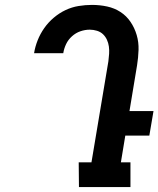

<svg xmlns="http://www.w3.org/2000/svg" viewBox="-20 -763 646 783"><path d="M512 0H302L301 -101H353L422 -513Q424 -528 425 -543.5Q426 -559 424 -573.5Q422 -588 416 -601Q410 -614 400 -623.5Q390 -633 375.5 -637.5Q361 -642 346 -642Q327 -642 308 -635.5Q289 -629 273.5 -615Q258 -601 249.5 -583Q241 -565 238 -546H119Q123 -572 133.5 -598.5Q144 -625 160.5 -648.5Q177 -672 199.5 -691Q222 -710 247.5 -722Q273 -734 300.5 -738.5Q328 -743 355 -743Q387 -743 417 -736.5Q447 -730 471.5 -714Q496 -698 512.5 -673.5Q529 -649 537.5 -620Q546 -591 545 -559.5Q544 -528 539 -497L508 -310H606L589 -210H491L473 -101H512Z"/></svg>

Font: Iosevka HT Extended
Style: Bold Italic
Weight: 700
Width: 7
Italic angle: -9°
Monospace: yes
Designer: Belleve Invis
Foundry: Belleve Invis
Version: Version 32.3.0; ttfautohint (v1.8.4)